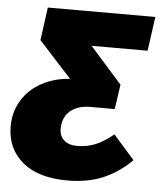

<svg xmlns="http://www.w3.org/2000/svg" viewBox="-52 -741 674 806"><g transform="rotate(5 285.0 -338.0)"><path d="M550 -552H314L449 -400L434 -296H331Q278 -296 246.5 -269Q215 -242 215 -194Q215 -163 235 -145.5Q255 -128 289 -128Q331 -128 366.5 -142.5Q402 -157 442 -190L531 -89Q478 -36 413 -8Q348 20 261 20Q139 20 72 -36Q5 -92 5 -186Q5 -248 35.5 -297Q66 -346 119 -374Q172 -402 236 -406L98 -557L117 -696H570Z"/></g></svg>

Font: Fira Sans Black
Style: Italic
Weight: 900
Italic angle: -8°
Designer: Carrois Corporate & Edenspiekermann AG
Foundry: Carrois Corporate GbR & Edenspiekermann AG
Version: Version 4.203